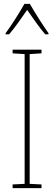

<svg xmlns="http://www.w3.org/2000/svg" viewBox="-20 -970 278 990"><path d="M134 -950H106C82 -907 35 -833 9 -799V-793H27C57 -827 94 -882 120 -919C147 -880 183 -828 213 -793H230V-799C211 -825 159 -905 134 -950ZM194 0V-19L133 -22V-691L194 -695V-714H45V-695L107 -691V-22L45 -19V0Z"/></svg>

Font: Noto Sans Hebrew Condensed Thin
Style: Regular
Weight: 100
Width: 3
Designer: Monotype Design Team
Foundry: Monotype Imaging Inc.
Version: Version 2.004